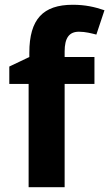

<svg xmlns="http://www.w3.org/2000/svg" viewBox="-20 -785 458 805"><path d="M376 -433V-546H251V-569C251 -626 270 -652 311 -652C339 -652 364 -645 384 -640L418 -742C377 -756 337 -765 285 -765C161 -765 103 -705 103 -564V-546L19 -506V-433H100V0H251V-433Z"/></svg>

Font: Noto Sans Canadian Aboriginal
Style: Bold
Weight: 700
Designer: Monotype Design Team, Typotheque's Kevin King
Foundry: Monotype Imaging Inc.
Version: Version 2.004